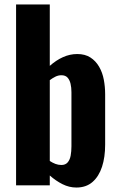

<svg xmlns="http://www.w3.org/2000/svg" viewBox="-20 -830 533 860"><path d="M322 10Q290 10 260 -5Q230 -20 203 -44V0H52V-810H203V-535Q231 -560 262 -574Q293 -588 326 -588Q361 -588 385 -572.5Q409 -557 424 -531Q439 -505 445 -473Q451 -441 451 -408V-182Q451 -126 437 -83Q423 -40 394.5 -15Q366 10 322 10ZM255 -91Q273 -91 283 -102.5Q293 -114 296.5 -133Q300 -152 300 -175V-417Q300 -438 296 -455Q292 -472 282.5 -482.5Q273 -493 255 -493Q241 -493 228 -486.5Q215 -480 203 -471V-109Q215 -101 228 -96Q241 -91 255 -91Z"/></svg>

Font: Oswald SemiBold
Style: Regular
Weight: 600
Designer: Vernon Adams
Foundry: Vernon Adams
Version: Version 4.100; ttfautohint (v1.8.1.43-b0c9)